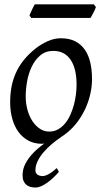

<svg xmlns="http://www.w3.org/2000/svg" viewBox="-20 -630 462 868"><path d="M326.2 -246.1Q326.2 -320.8 298.8 -360.4Q271.5 -399.9 221.2 -399.9Q186 -399.9 162.1 -379.6Q138.2 -359.4 123.5 -328.6Q108.9 -297.9 102.5 -262Q96.2 -226.1 96.2 -194.8Q96.2 -162.1 104.2 -133.1Q112.3 -104 126.7 -82.3Q141.1 -60.5 160.4 -47.9Q179.7 -35.2 202.1 -35.2Q224.6 -35.2 242.4 -45.2Q260.3 -55.2 274.2 -72Q288.1 -88.9 297.9 -110.6Q307.6 -132.3 314 -155.8Q320.3 -179.2 323.2 -202.6Q326.2 -226.1 326.2 -246.1ZM396 -272.9Q396 -240.2 388.7 -206.8Q381.3 -173.3 367.2 -141.8Q353 -110.4 332.3 -81.8Q311.5 -53.2 284.2 -30.8Q271.5 -20.5 257.3 -11.2Q243.2 -2 228.5 5.1Q213.9 12.2 198.7 16.1Q183.6 20 168.9 20Q134.8 20 108.2 5.6Q81.5 -8.8 63.2 -33.9Q44.9 -59.1 35.4 -93.5Q25.9 -127.9 25.9 -168Q25.9 -203.1 31.7 -235.6Q37.6 -268.1 50.8 -298.3Q64 -328.6 85.9 -356.4Q107.9 -384.3 140.1 -410.2Q165 -429.7 194.8 -443.4Q224.6 -457 254.9 -457Q293 -457 319.8 -443.4Q346.7 -429.7 363.5 -405.3Q380.4 -380.9 388.2 -347.2Q396 -313.5 396 -272.9ZM246.1 147Q234.9 160.2 221.4 172.9Q208 185.5 194.1 195.6Q180.2 205.6 166.3 211.7Q152.3 217.8 140.1 217.8Q128.9 217.8 118.4 215.1Q107.9 212.4 99.9 206.1Q91.8 199.7 86.9 189Q82 178.2 82 162.1Q82 133.8 95.7 108.4Q109.4 83 130.9 60.8Q152.3 38.6 178.7 20.3Q205.1 2 230.5 -12.2L254.9 -9.3Q234.9 3.9 214.4 21.2Q193.8 38.6 177.2 57.9Q160.6 77.1 150.4 98.1Q140.1 119.1 140.1 140.1Q140.1 152.8 149.4 159.4Q158.7 166 172.9 166Q183.6 166 200 157.2Q216.3 148.4 236.8 129.9L246.1 147ZM413.6 -598.1Q412.1 -592.8 408.9 -585.9Q405.8 -579.1 402.1 -572.3Q398.4 -565.4 395 -559.1Q391.6 -552.7 389.2 -548.8H121.1L113.3 -560.5Q115.2 -565.4 118.2 -572Q121.1 -578.6 124.3 -585.4Q127.4 -592.3 130.9 -598.9Q134.3 -605.5 137.2 -610.4H404.3L413.6 -598.1Z"/></svg>

Font: GentiumAlt
Style: Italic
Weight: 400
Italic angle: -7°
Designer: J. Victor Gaultney
Version: Version 1.02; 2005; OFL release